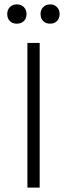

<svg xmlns="http://www.w3.org/2000/svg" viewBox="-20 -856 305 876"><path d="M57 -836Q77 -836 89 -823.5Q101 -811 101 -792Q101 -772 89 -760Q77 -748 56 -748Q37 -748 25 -760Q13 -772 13 -792Q13 -811 25 -823.5Q37 -836 57 -836ZM209 -836Q228 -836 240 -823.5Q252 -811 252 -792Q252 -772 240 -760Q228 -748 209 -748Q189 -748 177 -760Q165 -772 165 -792Q165 -811 177 -823.5Q189 -836 209 -836ZM161 -660V0H105V-660Z"/></svg>

Font: Kantumruy Pro Light
Style: Regular
Weight: 300
Version: Version 1.002